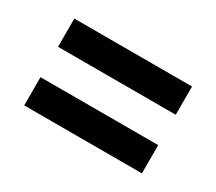

<svg xmlns="http://www.w3.org/2000/svg" viewBox="-61 -580 518 460"><g transform="rotate(30 198.0 -350.0)"><path d="M35.2 -308.1H360.8V-230H35.2ZM35.2 -470.2H360.8V-392.1H35.2Z"/></g></svg>

Font: VL Bebas Neue Bold
Style: Regular
Weight: 700
Designer: Ryoichi Tsunekawa
Foundry: Ryoichi Tsunekawa
Version: Version 1.300